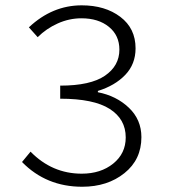

<svg xmlns="http://www.w3.org/2000/svg" viewBox="-20 -692 640 724"><path d="M290 12.2Q154.3 12.2 63 -81.1L95.2 -120.1Q176.3 -37.1 288.1 -37.1Q359.9 -37.1 407 -75.2Q454.1 -113.3 454.1 -173.8Q454.1 -242.7 393.8 -281.2Q333.5 -319.8 207 -319.8V-369.1Q321.3 -369.1 375.7 -406.5Q430.2 -443.8 430.2 -504.9Q430.2 -558.6 390.6 -590.8Q351.1 -623 287.1 -623Q240.7 -623 197.5 -603.5Q154.3 -584 122.1 -551.8L88.9 -588.9Q177.2 -671.9 288.1 -671.9Q376.5 -671.9 433.8 -628.4Q491.2 -585 491.2 -509.8Q491.2 -450.2 452.4 -409.7Q413.6 -369.1 349.1 -349.1V-344.2Q418.9 -330.6 466.1 -285.6Q513.2 -240.7 513.2 -174.8Q513.2 -90.3 449.2 -39.1Q385.3 12.2 290 12.2Z"/></svg>

Font: Office Code Pro D Light
Style: Regular
Weight: 300
Designer: Nathan Rutzky & Paul D. Hunt
Foundry: Adobe Systems Incorporated
Version: Version 1.004;PS 001.004;hotconv 1.0.70;makeotf.lib2.5.58329